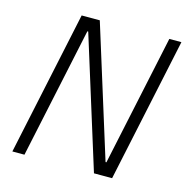

<svg xmlns="http://www.w3.org/2000/svg" viewBox="-100 -763 836 859"><g transform="rotate(15 318.0 -334.0)"><path d="M32 0 174 -668H258L447 -62H451L580 -668H636L494 0H410L221 -606H217L88 0Z"/></g></svg>

Font: Atkinson Hyperlegible Mono ExtraLight
Style: Italic
Weight: 200
Italic angle: -12°
Monospace: yes
Designer: Elliott Scott, Megan Eiswerth, Linus Boman, Theodore Petrosky, Letters from Sweden
Foundry: Applied Design Works, Letters from Sweden
Version: Version 2.001